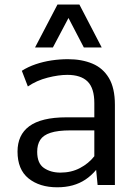

<svg xmlns="http://www.w3.org/2000/svg" viewBox="-20 -794 587 824"><path d="M225.6 9.8Q149.9 9.8 102.5 -28.3Q55.2 -66.4 55.2 -143.6Q55.2 -178.7 67.6 -206.1Q80.1 -233.4 105.5 -252.2Q130.9 -271 170.9 -280.8Q210.9 -290.5 265.6 -290.5H384.8V-351.6Q384.8 -415.5 356 -444.1Q327.1 -472.7 269 -472.7Q231.4 -472.7 184.3 -460.7Q137.2 -448.7 99.6 -422.9L73.7 -490.2Q100.6 -507.3 133.1 -518.3Q165.5 -529.3 200.9 -534.7Q236.3 -540 271.5 -540Q331.1 -540 376.5 -521Q421.9 -502 447.5 -459Q473.1 -416 473.1 -344.2V0H398.9L392.6 -64.9Q371.6 -40 346.7 -23.4Q321.8 -6.8 291.7 1.5Q261.7 9.8 225.6 9.8ZM239.3 -53.2Q286.1 -53.2 323.2 -72.8Q360.4 -92.3 384.8 -123.5V-234.4H281.7Q228 -234.4 196.8 -224.1Q165.5 -213.9 152.6 -193.6Q139.6 -173.3 139.6 -142.6Q139.6 -92.8 168.7 -73Q197.8 -53.2 239.3 -53.2ZM130.4 -590.3 226.6 -774.4H320.8L416.5 -590.3H339.8L273.9 -716.8L207 -590.3Z"/></svg>

Font: Comme
Style: Regular
Weight: 400
Designer: Vernon Adams
Foundry: Vernon Adams
Version: Version 1.000;gftools[0.9.27]